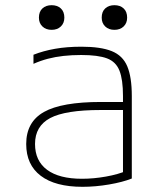

<svg xmlns="http://www.w3.org/2000/svg" viewBox="-20 -710 640 740"><path d="M298 10Q193 10 137 -32.5Q81 -75 81 -155Q81 -240 149.5 -278.5Q218 -317 369 -317H470V-286H368Q232 -286 173.5 -255Q115 -224 115 -155Q115 -90 161.5 -55.5Q208 -21 296 -21Q341 -21 388.5 -29.5Q436 -38 468 -52L454 -31V-340Q454 -403 440.5 -437.5Q427 -472 392.5 -485Q358 -498 293 -498Q257 -498 225 -494.5Q193 -491 164.5 -483.5Q136 -476 109 -464V-499Q147 -514 192.5 -522Q238 -530 294 -530Q368 -530 410.5 -513Q453 -496 470.5 -454.5Q488 -413 488 -340V-22Q453 -8 400.5 1Q348 10 298 10ZM179 -595Q157 -595 143.5 -608Q130 -621 130 -642Q130 -665 143.5 -677.5Q157 -690 179 -690Q201 -690 214.5 -677.5Q228 -665 228 -642Q228 -621 214.5 -608Q201 -595 179 -595ZM421 -595Q399 -595 385.5 -608Q372 -621 372 -642Q372 -665 385.5 -677.5Q399 -690 421 -690Q443 -690 456.5 -677.5Q470 -665 470 -642Q470 -621 456.5 -608Q443 -595 421 -595Z"/></svg>

Font: M PLUS Code Latin Expanded ExtraLight
Style: Regular
Weight: 250
Width: 7
Designer: Coji Morishita
Foundry: UNDERFOREST DESIGN
Version: Version 1.002; ttfautohint (v1.8.3)